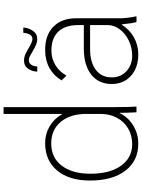

<svg xmlns="http://www.w3.org/2000/svg" viewBox="120 -902 792 1072"><g transform="rotate(-90 516.0 -366.0)"><path d="M44 -259Q44 -376 100 -443Q156 -510 253 -510Q304 -510 346.5 -485Q389 -460 414 -416H416V-742H454V-120Q454 -39 457 0H425Q422 -54 422 -93H420Q397 -46 351 -18Q305 10 249 10Q154 10 99 -62Q44 -134 44 -259ZM416 -200V-279Q416 -370 371.5 -423Q327 -476 251 -476Q172 -476 127 -417.5Q82 -359 82 -257Q82 -149 126.5 -86.5Q171 -24 247 -24Q296 -24 334.5 -46.5Q373 -69 394.5 -109.5Q416 -150 416 -200Z M583 -138Q583 -211 635.5 -252.5Q688 -294 781 -294H912V-325Q912 -398 875.5 -436.5Q839 -475 769 -475Q725 -475 688 -452.5Q651 -430 630 -391L603 -418Q629 -462 672.5 -486Q716 -510 773 -510Q856 -510 903 -464Q950 -418 950 -337V-88Q950 -54 961 0H929Q922 -20 916 -82H914Q886 -38 843 -14Q800 10 748 10Q674 10 628.5 -31Q583 -72 583 -138ZM912 -160V-259H778Q704 -259 662 -227Q620 -195 620 -138Q620 -88 654.5 -56Q689 -24 742 -24Q786 -24 825.5 -43Q865 -62 888.5 -93.5Q912 -125 912 -160ZM714 -628Q731 -628 746.5 -621.5Q762 -615 785 -601Q798 -593 811.5 -587Q825 -581 835 -581Q864 -581 869 -632H898Q897 -603 880 -578.5Q863 -554 834 -554Q818 -554 802.5 -560.5Q787 -567 765 -580Q747 -591 736.5 -596Q726 -601 716 -601Q701 -601 691.5 -589Q682 -577 681 -554H652Q653 -583 668.5 -605.5Q684 -628 714 -628Z"/></g></svg>

Font: Sarabun Thin
Style: Regular
Weight: 250
Designer: Suppakit Chalermlarp | Katatrad Co.,Ltd.
Foundry: Cadson Demak Co.,Ltd.
Version: Version 1.000; ttfautohint (v1.6)